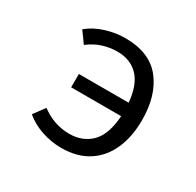

<svg xmlns="http://www.w3.org/2000/svg" viewBox="-127 -694 869 850"><g transform="rotate(30 307.5 -269.5)"><path d="M285.1 -551.3Q409.2 -551.3 469.5 -475.4Q529.7 -399.5 529.7 -273.3Q529.7 -188.7 501.3 -124.4Q472.8 -60 417.2 -24.1Q361.5 11.8 280 11.8Q229.7 11.8 180.5 -4.6Q131.3 -21 93.8 -52.3L135.9 -109.2Q202.1 -60 279.5 -60Q348.2 -60 391.3 -103.3Q434.4 -146.7 440.5 -242.6H185.1V-310.8H439.5Q431.8 -398.5 391.3 -440.3Q350.8 -482.1 284.6 -482.1Q246.2 -482.1 209.7 -470.5Q173.3 -459 140 -433.3L99 -489.7Q135.4 -520 185.4 -535.6Q235.4 -551.3 285.1 -551.3Z"/></g></svg>

Font: FiraCode Nerd Font
Style: Regular
Weight: 400
Designer: Carrois Corporate, Edenspiekermann AG, Nikita Prokopov
Foundry: Carrois Corporate, Edenspiekermann AG, Nikita Prokopov
Version: Version 6.002;Nerd Fonts 3.4.0